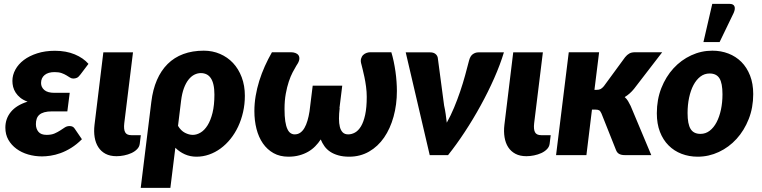

<svg xmlns="http://www.w3.org/2000/svg" viewBox="-20 -782 3844 968"><path d="M242.5 -220.5Q219 -220.5 203.2 -216Q187.5 -211.5 178.2 -203.2Q169 -195 165 -183Q161 -171 161 -156Q161 -133 173.8 -117.5Q186.5 -102 215 -102Q239 -102 255 -109Q271 -116 283.5 -124.2Q296 -132.5 306.8 -139.5Q317.5 -146.5 331 -146.5Q348.5 -146.5 356.5 -133.5L393 -80Q366.5 -53.5 339 -36.5Q311.5 -19.5 285 -10Q258.5 -0.5 234.5 3Q210.5 6.5 192 6.5Q155.5 6.5 122 -3.2Q88.5 -13 63 -31.8Q37.5 -50.5 22.2 -77.2Q7 -104 7 -138.5Q7 -184 35 -218Q63 -252 119 -269.5Q97 -277.5 82.5 -289.2Q68 -301 59 -315Q50 -329 46.2 -344Q42.5 -359 42.5 -374Q42.5 -403.5 57.5 -431Q72.5 -458.5 100.2 -479.5Q128 -500.5 167.8 -513.2Q207.5 -526 257 -526Q313.5 -526 357 -507.8Q400.5 -489.5 426 -460L386 -407Q376 -393.5 367.8 -389.8Q359.5 -386 349.5 -386Q340.5 -386 332.8 -391Q325 -396 314.8 -402.2Q304.5 -408.5 290.5 -413.5Q276.5 -418.5 255 -418.5Q223 -418.5 205 -403.8Q187 -389 187 -363.5Q187 -342.5 203.5 -328.2Q220 -314 254.5 -314H331.5L319.5 -220.5Z M501 -518H650.5L606.5 -160.5Q603 -130.5 610.8 -115.5Q618.5 -100.5 642 -100.5H690L684.5 -56.5Q682.5 -41.5 671 -29.8Q659.5 -18 642.5 -10.2Q625.5 -2.5 605.8 1.5Q586 5.5 567.5 5.5Q535 5.5 512.2 -6.5Q489.5 -18.5 475.8 -39.8Q462 -61 457.2 -90Q452.5 -119 456.5 -152.5Z M877.5 -147.5Q892 -123 912.5 -112.5Q933 -102 952 -102Q972 -102 991.5 -113.8Q1011 -125.5 1026.5 -150.2Q1042 -175 1051.5 -213.2Q1061 -251.5 1061 -305Q1061 -334 1056.2 -354.8Q1051.5 -375.5 1042.5 -388.5Q1033.5 -401.5 1020.8 -407.5Q1008 -413.5 992.5 -413.5Q976 -413.5 960 -405.5Q944 -397.5 930.5 -380.5Q917 -363.5 907.2 -337.2Q897.5 -311 893 -274.5ZM743 -269Q750.5 -330.5 771.2 -378.5Q792 -426.5 825.2 -459.5Q858.5 -492.5 904.2 -509.5Q950 -526.5 1007.5 -526.5Q1051.5 -526.5 1089.2 -510.2Q1127 -494 1154.8 -464.5Q1182.5 -435 1198.5 -392.8Q1214.5 -350.5 1214.5 -299Q1214.5 -256.5 1205.5 -217Q1196.5 -177.5 1180.5 -143.5Q1164.5 -109.5 1142 -81.5Q1119.5 -53.5 1092.2 -33.5Q1065 -13.5 1034.2 -2.8Q1003.5 8 970.5 8Q939 8 912 -4Q885 -16 864 -37L839 165H689.5Z M1953 -518.5Q1959.5 -497.5 1964.8 -472.5Q1970 -447.5 1973.8 -421.5Q1977.5 -395.5 1979.2 -370.2Q1981 -345 1981 -323.5Q1981 -254.5 1964.2 -194Q1947.5 -133.5 1916.5 -88.5Q1885.5 -43.5 1840.8 -17.8Q1796 8 1740.5 8Q1709.5 8 1685.8 1.2Q1662 -5.5 1644.8 -17Q1627.5 -28.5 1616 -44.5Q1604.5 -60.5 1597 -79Q1585 -60.5 1569.2 -44.5Q1553.5 -28.5 1533.5 -17Q1513.5 -5.5 1488.8 1.2Q1464 8 1434 8Q1391 8 1359 -10Q1327 -28 1305.5 -59Q1284 -90 1273.2 -132Q1262.5 -174 1262.5 -222Q1262.5 -260 1269 -298.5Q1275.5 -337 1287.2 -374.5Q1299 -412 1315.2 -448.2Q1331.5 -484.5 1351 -518.5H1448.5Q1458.5 -518.5 1468.8 -515Q1479 -511.5 1484.8 -503.5Q1490.5 -495.5 1489 -482.8Q1487.5 -470 1474.5 -451.5Q1466 -437.5 1455.5 -417.5Q1445 -397.5 1436 -370.5Q1427 -343.5 1420.8 -309.2Q1414.5 -275 1414.5 -232.5Q1414.5 -195.5 1418.2 -171Q1422 -146.5 1428.8 -131.8Q1435.5 -117 1445 -110.8Q1454.5 -104.5 1465.5 -104.5Q1481.5 -104.5 1493.8 -113Q1506 -121.5 1515 -137Q1524 -152.5 1530.2 -173.8Q1536.5 -195 1540.5 -220.5L1556.5 -350H1705.5L1691.5 -237H1692.5Q1689 -208.5 1689 -184Q1689 -159.5 1693.5 -142Q1698 -124.5 1708 -114.5Q1718 -104.5 1735.5 -104.5Q1753 -104.5 1769.8 -113.8Q1786.5 -123 1799.8 -144.8Q1813 -166.5 1821 -203Q1829 -239.5 1829 -294Q1829 -319 1825.5 -345.2Q1822 -371.5 1817.2 -394Q1812.5 -416.5 1808.2 -433.2Q1804 -450 1802.5 -456Q1797 -473.5 1800.2 -485.5Q1803.5 -497.5 1811 -504.8Q1818.5 -512 1828 -515.2Q1837.5 -518.5 1845 -518.5Z M2520.5 -518Q2502 -456.5 2471.5 -387.5Q2441 -318.5 2403.2 -249.8Q2365.5 -181 2323.2 -116.8Q2281 -52.5 2239 0H2146.5L2025.5 -518H2149Q2165 -518 2174.8 -510.5Q2184.5 -503 2187 -491.5L2219 -250.5Q2224 -228 2227 -206.5Q2230 -185 2232.5 -163.5Q2252.5 -199 2269.2 -239.2Q2286 -279.5 2300 -320.8Q2314 -362 2325 -402.2Q2336 -442.5 2345 -477.5Q2351 -500 2364 -509Q2377 -518 2391.5 -518Z M2567.5 -518H2717L2673 -160.5Q2669.5 -130.5 2677.2 -115.5Q2685 -100.5 2708.5 -100.5H2756.5L2751 -56.5Q2749 -41.5 2737.5 -29.8Q2726 -18 2709 -10.2Q2692 -2.5 2672.2 1.5Q2652.5 5.5 2634 5.5Q2601.5 5.5 2578.8 -6.5Q2556 -18.5 2542.2 -39.8Q2528.5 -61 2523.8 -90Q2519 -119 2523 -152.5Z M3000.5 -518.5 2977 -329H2987.5Q3000.5 -329 3008.2 -333.2Q3016 -337.5 3024.5 -347.5L3131.5 -493.5Q3141.5 -506 3152.8 -512.2Q3164 -518.5 3180.5 -518.5H3318.5L3176.5 -334Q3156 -308.5 3129.5 -292.5Q3139.5 -284 3146.2 -272.8Q3153 -261.5 3159.5 -248L3263.5 0H3129.5Q3113 0 3102 -5.8Q3091 -11.5 3085.5 -26L3012.5 -209.5Q3007 -222 3000.8 -225.8Q2994.5 -229.5 2980.5 -229.5H2964.5L2936.5 0H2783.5L2847.5 -518.5Z M3511.5 -107Q3537.5 -107 3558 -122.8Q3578.5 -138.5 3592.8 -165.8Q3607 -193 3614.8 -229.2Q3622.5 -265.5 3622.5 -306.5Q3622.5 -363 3607.2 -387.2Q3592 -411.5 3557.5 -411.5Q3531.5 -411.5 3511 -395.8Q3490.5 -380 3476.2 -353Q3462 -326 3454.2 -289.5Q3446.5 -253 3446.5 -212Q3446.5 -156.5 3461.8 -131.8Q3477 -107 3511.5 -107ZM3497.5 8Q3454 8 3416.2 -6.5Q3378.5 -21 3350.8 -48.8Q3323 -76.5 3307.2 -117.2Q3291.5 -158 3291.5 -211Q3291.5 -280 3314.2 -337.8Q3337 -395.5 3375.5 -437.5Q3414 -479.5 3464.8 -503Q3515.5 -526.5 3571.5 -526.5Q3615 -526.5 3652.5 -512Q3690 -497.5 3717.8 -469.8Q3745.5 -442 3761.5 -401.2Q3777.5 -360.5 3777.5 -307.5Q3777.5 -239.5 3754.8 -181.8Q3732 -124 3693.5 -81.8Q3655 -39.5 3604.2 -15.8Q3553.5 8 3497.5 8ZM3526.5 -570 3571 -762.5H3658Q3677.5 -762.5 3682.8 -750.2Q3688 -738 3679 -717L3608 -570Z"/></svg>

Font: Lato ExtraBold
Style: Italic
Weight: 800
Italic angle: -7°
Designer: Lukasz Dziedzic with Adam Twardoch and Botio Nikoltchev
Foundry: tyPoland Lukasz Dziedzic
Version: Version 2.015; 2015-08-06; http://www.latofonts.com/